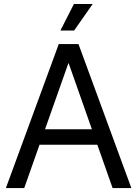

<svg xmlns="http://www.w3.org/2000/svg" viewBox="-20 -950 693 970"><path d="M102.5 0H9.8L276.9 -727.5H376.5L643.6 0H548.8L471.7 -218.8H179.7ZM207.5 -296.9H444.3L327.1 -629.9H325.2ZM285.2 -795.9 353.5 -929.7H448.2L354.5 -795.9Z"/></svg>

Font: Inter Display
Style: Regular
Weight: 400
Designer: Rasmus Andersson
Foundry: rsms
Version: Version 4.000;git-37864ae